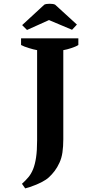

<svg xmlns="http://www.w3.org/2000/svg" viewBox="-20 -870 540 1041"><path d="M94.2 -662.1H404.8V-626Q397.5 -621.1 387.2 -616.9Q377 -612.8 366 -609.1Q355 -605.5 343.8 -602.5Q332.5 -599.6 323.2 -598.1V-114.7Q323.2 -75.7 318.6 -43.9Q314 -12.2 302.2 12.7Q291 37.6 275.9 57.4Q260.7 77.1 245.1 91.3Q237.3 98.6 227.8 104.7Q218.3 110.8 208.3 116.2Q198.2 121.6 188.7 125.7Q179.2 129.9 170.9 133.3Q154.3 140.1 140.9 144.5Q127.4 148.9 116.7 151.4L99.1 126.5Q118.2 109.4 133.5 91.3Q148.9 73.2 159.4 47.4Q169.9 21.5 175.5 -15.9Q181.2 -53.2 181.2 -108.9V-598.1Q171.4 -599.6 159.7 -602.8Q147.9 -606 136 -609.6Q124 -613.3 113 -617.4Q102.1 -621.6 94.2 -626ZM126.5 -707.5 100.1 -733.9 220.2 -844.7Q229.5 -849.6 249.3 -849.6Q269 -849.6 278.8 -844.7L397 -736.8L370.6 -708.5L245.6 -761.2Z"/></svg>

Font: PT Astra Serif
Style: Bold
Weight: 700
Designer: A.Korolkova, I. Chaeva
Foundry: ParaType Ltd
Version: Version 1.002